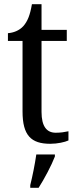

<svg xmlns="http://www.w3.org/2000/svg" viewBox="-20 -679 370 920"><path d="M221 10C255 10 291 2 308 -6V-50C289 -46 271 -43 247 -43C204 -43 179 -73 179 -143V-483H300V-536H179V-659H133C124 -606 112 -577 92 -554C72 -532 44 -522 18 -520V-483H88V-145C88 -30 129 10 221 10ZM125 208V221H165C192 179 227 113 243 71V61H154C147 109 136 164 125 208Z"/></svg>

Font: Noto Serif Ethiopic SmCn
Style: Regular
Weight: 400
Width: 4
Designer: Monotype Design Team
Foundry: Monotype Imaging Inc.
Version: Version 2.102